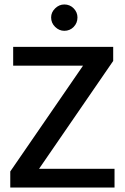

<svg xmlns="http://www.w3.org/2000/svg" viewBox="-20 -840 559 860"><path d="M487 -630V-567L155 -84H493V0H26V-72L352 -546H39V-630ZM209 -762Q209 -785 227 -802.5Q245 -820 268 -820Q293 -820 310 -802.5Q327 -785 327 -762Q327 -737 310 -719.5Q293 -702 268 -702Q245 -702 227 -719.5Q209 -737 209 -762Z"/></svg>

Font: Mukta Malar Medium
Style: Regular
Weight: 500
Designer: Aadarsh Rajan, Girish Dalvi, Yashodeep Gholap
Foundry: Ek Type
Version: Version 2.538;PS 1.000;hotconv 16.6.51;makeotf.lib2.5.65220;